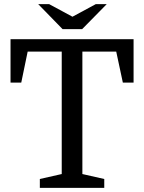

<svg xmlns="http://www.w3.org/2000/svg" viewBox="-20 -910 698 930"><path d="M378 -769 497 -890H444L331 -829L218 -890H165L283 -769ZM31 -510H83L114 -660H279V-67L173 -43V0H485V-43L379 -67V-660H543L575 -510H627V-720H31Z"/></svg>

Font: Domine
Style: Regular
Weight: 400
Designer: Pablo Impallari, Rodrigo Fuenzalida, Brenda Gallo
Foundry: Pablo Impallari, Rodrigo Fuenzalida, Brenda Gallo
Version: Version 2.000